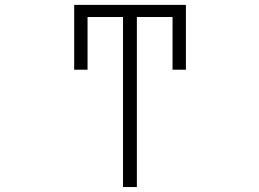

<svg xmlns="http://www.w3.org/2000/svg" viewBox="-20 -751 1040 772"><path d="M530.3 -682.6V1H474.6V-682.6H332V-470.7H278.3V-731.4H727.5V-470.7H673.8V-682.6Z"/></svg>

Font: GenEi Gothic M Light
Style: Regular
Weight: 300
Designer: o_tamon (Modified); [Source Han Sans]
Ryoko NISHIZUKA  (kana & ideographs); Paul D. Hunt (Latin, Greek & Cyrillic); Wenl
Version: Version 1.1a;Original Version 1.004